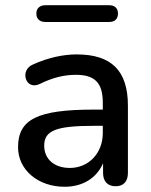

<svg xmlns="http://www.w3.org/2000/svg" viewBox="-20 -705 577 734"><path d="M398 -621C419 -621 431 -633 431 -653C431 -673 419 -685 398 -685H153C132 -685 119 -673 119 -653C119 -633 132 -621 153 -621ZM227 9C297 9 350 -25 374 -81V-44C374 -11 392 7 422 7C452 7 469 -11 469 -44V-301C469 -435 406 -497 273 -497C223 -497 164 -485 105 -458C54 -436 78 -358 132 -384C182 -409 227 -419 270 -419C343 -419 373 -388 373 -312V-286H339C123 -286 49 -249 49 -142C49 -56 125 9 227 9ZM247 -63C186 -63 149 -98 149 -148C149 -206 194 -224 340 -224H373V-197C373 -119 319 -63 247 -63Z"/></svg>

Font: Nunito SemiBold
Style: Regular
Weight: 600
Designer: Vernon Adams
Foundry: Vernon Adams
Version: Version 3.602